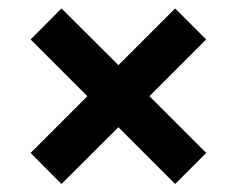

<svg xmlns="http://www.w3.org/2000/svg" viewBox="-20 -614 576 467"><path d="M129.5 -166.5 54.5 -242 192.5 -380 54.5 -518 129.5 -593.5 268 -455.5 406 -593.5 481.5 -518 343.5 -380 481.5 -242 406 -166.5 268 -304.5Z"/></svg>

Font: Encode Sans Expanded Expanded SemiBold
Style: Regular
Weight: 600
Width: 7
Designer: Multiple Designers
Foundry: Impallari Type
Version: Version 3.000; ttfautohint (v1.8.3) -l 8 -r 50 -G 200 -x 14 